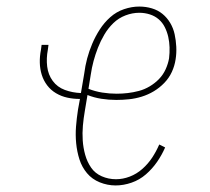

<svg xmlns="http://www.w3.org/2000/svg" viewBox="-20 -558 640 586"><path d="M333 8Q308 8 284.5 -1.5Q261 -11 245.5 -29.5Q230 -48 222.5 -71.5Q215 -95 212.5 -120.5Q210 -146 212 -171.5Q214 -197 218 -223L224 -256Q204 -256 185.5 -260Q167 -264 151 -273.5Q135 -283 124 -297.5Q113 -312 107.5 -329.5Q102 -347 101.5 -366.5Q101 -386 105 -406L107 -421H128L126 -406Q121 -380 124 -355Q127 -330 141 -311Q155 -292 178 -283.5Q201 -275 227 -274L237 -333Q240 -357 246 -379.5Q252 -402 261.5 -424.5Q271 -447 284.5 -468Q298 -489 316.5 -505.5Q335 -522 358.5 -530Q382 -538 405 -538Q425 -538 443.5 -532.5Q462 -527 476 -515.5Q490 -504 499.5 -488Q509 -472 513 -453.5Q517 -435 518 -415.5Q519 -396 516 -377Q513 -357 504.5 -338.5Q496 -320 481.5 -305Q467 -290 449.5 -279.5Q432 -269 412.5 -263Q393 -257 373.5 -255Q354 -253 335 -253Q312 -253 289.5 -256.5Q267 -260 247 -268L239 -220Q235 -197 233 -174.5Q231 -152 232.5 -129.5Q234 -107 240 -85.5Q246 -64 258 -46.5Q270 -29 290.5 -20Q311 -11 334 -11Q355 -11 376 -19Q397 -27 414.5 -42.5Q432 -58 444.5 -77Q457 -96 466 -117L484 -108Q474 -85 459.5 -64Q445 -43 425.5 -26Q406 -9 381.5 -0.5Q357 8 333 8ZM336 -272Q353 -272 370 -274Q387 -276 404 -280.5Q421 -285 437 -294.5Q453 -304 465.5 -317Q478 -330 485.5 -346.5Q493 -363 496 -380Q498 -397 497.5 -413.5Q497 -430 493.5 -445.5Q490 -461 483 -475Q476 -489 464.5 -499Q453 -509 437.5 -514Q422 -519 405 -519Q384 -519 363 -511Q342 -503 326 -487.5Q310 -472 298.5 -452.5Q287 -433 279 -412.5Q271 -392 265.5 -371.5Q260 -351 257 -330L250 -287Q270 -279 292 -275.5Q314 -272 336 -272Z"/></svg>

Font: Iosevka Curly Thin Extended
Style: Italic
Weight: 100
Width: 7
Italic angle: -9°
Monospace: yes
Designer: Belleve Invis
Foundry: Belleve Invis
Version: Version 11.1.0; ttfautohint (v1.8.3)